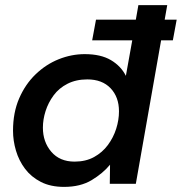

<svg xmlns="http://www.w3.org/2000/svg" viewBox="-20 -720 712 752"><path d="M231 12Q178 12 140 -7.5Q102 -27 78 -59Q54 -91 42.5 -130Q31 -169 31 -208Q31 -279 55 -334.5Q79 -390 119.5 -429Q160 -468 210 -488Q260 -508 312 -508Q375 -508 414.5 -484.5Q454 -461 473 -423L498 -562H341L356 -643H512L522 -700H635L625 -643H672L657 -562H611L512 0H410L411 -75Q383 -41 339 -14.5Q295 12 231 12ZM148 -220Q148 -164 181 -125.5Q214 -87 272 -87Q316 -87 348.5 -105Q381 -123 402.5 -152Q424 -181 435 -215.5Q446 -250 446 -284Q446 -340 413 -374.5Q380 -409 322 -409Q278 -409 244.5 -392Q211 -375 190 -346.5Q169 -318 158.5 -285Q148 -252 148 -220Z"/></svg>

Font: Rethink Sans SemiBold
Style: Italic
Weight: 600
Italic angle: -10°
Designer: The Rethink Sans project authors (Hans Thiessen). DM Sans designed by Colophon Foundry.
Foundry: Rethink Communications LLC
Version: Version 1.001